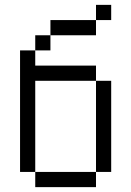

<svg xmlns="http://www.w3.org/2000/svg" viewBox="-20 -770 540 790"><path d="M437.5 -687.5V-750H375V-687.5H187.5V-625H125V-562.5H62.5Q62.5 -562.5 62.5 -62.5H125V0H375V-62.5H125Q125 -62.5 125 -437.5H375Q375 -437.5 375 -62.5H437.5Q437.5 -62.5 437.5 -437.5H375V-500H125V-562.5H187.5V-625H375V-687.5Z"/></svg>

Font: Unifont
Style: Regular
Weight: 500
Version: Version 13.0.05